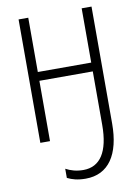

<svg xmlns="http://www.w3.org/2000/svg" viewBox="-102 -781 792 1094"><g transform="rotate(-10 294.0 -234.0)"><path d="M506 -714H449V-400H140V-714H84V0H140V-349H449V-40C449 117 396 195 299 195C259 195 226 185 198 170V223C226 237 258 246 304 246C437 246 506 141 506 -37Z"/></g></svg>

Font: Noto Sans Display SemiCondensed Light
Style: Regular
Weight: 300
Width: 4
Designer: Monotype Design Team
Foundry: Monotype Imaging Inc.
Version: Version 1.900